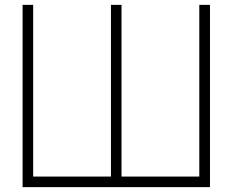

<svg xmlns="http://www.w3.org/2000/svg" viewBox="-20 -770 956 790"><path d="M844 -750V0H73V-750H116.5V-43.5H436.5V-750H480V-43.5H800V-750Z"/></svg>

Font: Russisch Sans ExtraLight
Style: Regular
Weight: 200
Width: 4
Designer: Michael Sharanda (font) & Cristiano Sobral (main changes)
Foundry: Michael Sharanda
Version: Version 2.00;September 8, 2020;FontCreator 13.0.0.2681 64-bi